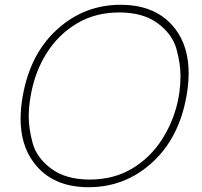

<svg xmlns="http://www.w3.org/2000/svg" viewBox="-20 -768 844 802"><path d="M350 14Q198 14 121 -89Q66 -162 66 -272Q66 -316 75 -367Q106 -543 219 -645.5Q332 -748 484 -748Q636 -748 713 -646Q768 -573 768 -462Q768 -418 759 -367Q728 -191 615 -88.5Q502 14 350 14ZM355 -18Q455 -18 532 -64Q609 -110 659 -189Q734 -309 734 -452Q734 -502 717 -563.5Q700 -625 639 -670.5Q578 -716 478 -716Q378 -716 301 -670Q224 -624 174.5 -545.5Q125 -467 108 -367Q100 -322 100 -281Q100 -231 116.5 -170Q133 -109 194 -63.5Q255 -18 355 -18Z"/></svg>

Font: YamahaIndonesia935. App Thin
Style: Italic
Weight: 100
Italic angle: -10°
Designer: Dalton Maag Ltd
Foundry: Dalton Maag Ltd
Version: Version 1.002; January 01, 2024; Regular/Italic